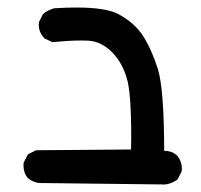

<svg xmlns="http://www.w3.org/2000/svg" viewBox="-20 -382 540 515"><path d="M43 62Q43 58.6 43.5 54.2L54.7 32.2L76.7 21L331.5 19Q332 2.4 332 -12.7Q332 -134.8 319.8 -173.3Q306.6 -216.8 278.6 -243.9Q250.5 -271 216.8 -272.9Q208 -273.4 197.8 -273.4Q167 -273.4 120.1 -269L98.1 -279.8L97.7 -280.8Q84 -295.9 84 -315.9Q84 -318.8 84.5 -322.8L95.2 -344.2Q108.9 -355.5 126 -359.9Q158.7 -361.8 185.1 -361.8Q263.2 -361.8 296.4 -344.7Q340.8 -321.3 363.8 -285.4Q386.7 -249.5 403.3 -197.3Q419.9 -145 420.4 22.5Q420.9 22.5 420.9 22.5Q440.4 22.5 454.1 34.2Q467.8 49.8 467.8 70.8Q467.8 73.7 467.3 77.6L456.5 99.1Q440.4 110.8 423.3 112.8H422.9L85.4 108.9Q67.9 106.9 54.7 95.7Q43 82 43 62Z"/></svg>

Font: Bakudai
Style: Medium
Weight: 500
Version: Version 1.48